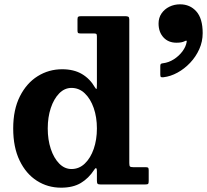

<svg xmlns="http://www.w3.org/2000/svg" viewBox="-20 -855 960 890"><path d="M201.3 -259.5Q201.3 -311.5 215.4 -354.1Q229.5 -396.7 254.4 -422.1Q279.3 -447.5 311.3 -447.5Q346.8 -447.5 373.2 -422.1Q399.7 -396.7 414.5 -354.1Q429.2 -311.5 429.2 -259.5Q429.2 -207.5 414.5 -164.9Q399.7 -122.3 373.2 -96.9Q346.8 -71.5 311.3 -71.5Q279.3 -71.5 254.4 -96.9Q229.5 -122.3 215.4 -164.9Q201.3 -207.5 201.3 -259.5ZM41.2 -259.5Q41.2 -172 71 -110.6Q100.7 -49.2 151 -17.1Q201.2 15 263.2 15Q318.5 15 354.9 -6.9Q391.2 -28.7 416.5 -67.7Q423.5 -78.2 426.4 -75.1Q429.2 -72 429.2 -61V-18Q429.2 -7 432 -3.5Q434.7 0 445.5 0H653.3Q663.8 0 666.5 -2.8Q669.3 -5.5 669.3 -16V-65.5Q669.3 -74.5 666.9 -77.3Q664.5 -80 655.5 -80H598.5Q586 -80 582.6 -83.3Q579.3 -86.5 579.3 -99.3V-764.7Q579.3 -774.7 574.8 -777.4Q570.3 -780 560.8 -780H356Q346.5 -780 342.9 -777.6Q339.2 -775.2 339.2 -765.7V-714.2Q339.2 -705.2 341.5 -702.6Q343.7 -700 352.5 -700H414.5Q423 -700 426.1 -697.9Q429.2 -695.7 429.2 -686.7V-466.5Q429.2 -446.3 427.7 -443Q426.2 -439.8 420 -450Q397.5 -489.5 359.9 -511.8Q322.2 -534 268.2 -534Q206.2 -534 154.7 -501.9Q103.2 -469.8 72.2 -408.4Q41.2 -347 41.2 -259.5ZM715 -746Q715 -706.5 737.6 -681.8Q760.2 -657 798 -657Q810.3 -657 819.8 -658.7Q829.3 -660.5 836.5 -664.2Q840.8 -666.5 843.5 -666.4Q846.3 -666.2 845.5 -661.7Q842 -639 825.8 -617.1Q809.5 -595.3 785.7 -580.1Q762 -565 735.5 -561.8Q729.5 -561.3 726.2 -559Q723 -556.8 723 -549.5V-509Q723 -499.7 726.4 -497.9Q729.7 -496 738 -497Q770.7 -500.7 802.9 -518.4Q835 -536 861.5 -564Q888 -592 903.8 -627.3Q919.5 -662.5 919.5 -701.3Q919.5 -769.3 890.1 -802.1Q860.8 -835 814.5 -835Q788 -835 765.2 -823.9Q742.5 -812.8 728.7 -792.6Q715 -772.5 715 -746Z"/></svg>

Font: Besley
Style: Regular
Weight: 400
Designer: Owen Earl
Foundry: indestructible type*
Version: Version 4.000